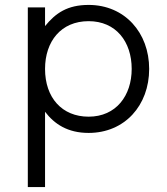

<svg xmlns="http://www.w3.org/2000/svg" viewBox="-20 -530 680 780"><path d="M340 -510C254 -510 206 -477 163 -424V-500H93V230H163V-76C201 -26 255 10 340 10C487 10 586 -102 586 -250C586 -397 487 -510 340 -510ZM163 -250C163 -362 228 -444 340 -444C451 -444 515 -361 515 -250C515 -142 452 -56 340 -56C232 -56 163 -133 163 -250Z"/></svg>

Font: altertype_V2
Style: Regular
Weight: 400
Designer: Simon Renaud
Version: Version 2.001;Glyphs 3.1.2 (3151)